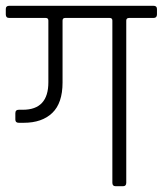

<svg xmlns="http://www.w3.org/2000/svg" viewBox="-34 -643 562 663"><path d="M-2 -623H496Q508 -623 508 -612V-593Q508 -581 496 -581H412Q402 -581 402 -572V-12Q402 0 391 0H365Q354 0 354 -12V-572Q354 -581 345 -581H191Q182 -581 182 -572V-358Q182 -287 146.5 -253Q111 -219 48 -219H31Q19 -219 19 -230V-252Q19 -264 31 -264H45Q133 -264 133 -359V-572Q133 -581 124 -581H-2Q-14 -581 -14 -593V-612Q-14 -623 -2 -623Z"/></svg>

Font: Rajdhani
Style: Regular
Weight: 400
Designer: Satya Rajpurohit, Jyotish Sonowal
Foundry: Indian Type Foundry
Version: Version 1.201;PS 1.0;hotconv 1.0.78;makeotf.lib2.5.61930; tt